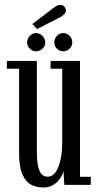

<svg xmlns="http://www.w3.org/2000/svg" viewBox="-20 -780 414 810"><path d="M162 11Q135 11 112 -0.5Q89 -12 74.8 -43.8Q60.5 -75.5 60.5 -137V-490H9V-523H135.5V-145Q135.5 -99 141.5 -75.2Q147.5 -51.5 157.8 -43Q168 -34.5 182 -34.5Q210 -34.5 226.2 -75.8Q242.5 -117 242.5 -174.5V-490H193.5V-523H317.5V-34H363V0H251.5L247.5 -59.5Q245 -45.5 234.8 -29Q224.5 -12.5 206.2 -0.8Q188 11 162 11ZM247.5 -563.5Q231.5 -563.5 220.2 -574.8Q209 -586 209 -600.5Q209 -617 220.2 -628.8Q231.5 -640.5 247.5 -640.5Q262 -640.5 273.5 -628.8Q285 -617 285 -600.5Q285 -586 273.5 -574.8Q262 -563.5 247.5 -563.5ZM132 -563.5Q117.5 -563.5 106 -574.8Q94.5 -586 94.5 -600.5Q94.5 -617 106 -628.8Q117.5 -640.5 132 -640.5Q147.5 -640.5 159.2 -628.8Q171 -617 171 -600.5Q171 -586 159.2 -574.8Q147.5 -563.5 132 -563.5ZM136.5 -657.5 116.5 -678.5 205 -746Q221 -759.5 234.5 -759.5Q248 -759.5 255 -747Q258 -742 258 -736.5Q258 -727 249.5 -718.8Q241 -710.5 229 -705Z"/></svg>

Font: Imbue 10pt
Style: Regular
Weight: 400
Designer: Tyler Finck
Foundry: Etcetera Type Company
Version: Version 1.102; ttfautohint (v1.8.3)